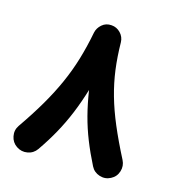

<svg xmlns="http://www.w3.org/2000/svg" viewBox="-133 -754 865 944"><g transform="rotate(20 300.0 -282.0)"><path d="M543.9 57.6Q518.1 74.2 487.8 67.4Q457.5 60.5 441.4 34.7Q405.3 -23.4 378.2 -77.4Q351.1 -131.3 330.8 -188.2Q310.5 -245.1 294.4 -311.5Q279.8 -242.2 261.2 -183.1Q242.7 -124 218 -68.4Q193.4 -12.7 159.7 46.4Q144.5 72.8 115 80.8Q85.4 88.9 58.1 73.7Q31.7 59.1 23.2 29.3Q14.6 -0.5 29.8 -27.3Q75.2 -106.9 107.7 -175.8Q140.1 -244.6 162.6 -309.8Q185.1 -375 199 -442.1Q212.9 -509.3 220.7 -585Q223.6 -609.4 242.4 -628.9Q261.2 -648.4 290 -648.4Q316.9 -648.9 337.6 -630.6Q358.4 -612.3 361.3 -585Q368.7 -512.2 382.8 -448.5Q397 -384.8 420.7 -322.5Q444.3 -260.3 480.2 -192.6Q516.1 -125 566.9 -44.4Q583 -18.6 576.4 11.5Q569.8 41.5 543.9 57.6Z"/></g></svg>

Font: Mikhak-DS1-FD ExtraBold
Style: Regular
Weight: 800
Designer: Amin Abedi
Version: Version 3.2